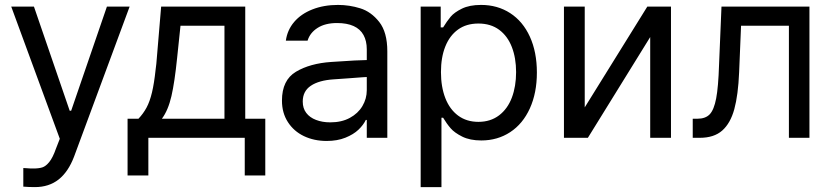

<svg xmlns="http://www.w3.org/2000/svg" viewBox="-20 -557 3359 776"><path d="M74.2 197.3V122.1L89.8 123Q97.7 124 115.2 124Q136.7 124 150.9 119.6Q165 115.2 179.2 97.7Q193.4 80.1 206.1 43.9L221.7 3.9L25.4 -530.3H117.2L261.7 -109.4H267.6L412.1 -530.3H503.9L279.3 76.2Q255.9 137.7 216.8 168.5Q177.7 199.2 121.1 199.2Q95.7 199.2 74.2 197.3Z M495.6 -77.1H539.6Q559.1 -97.7 572.3 -122.1Q585.4 -146.5 594.2 -183.1Q603 -219.7 608.9 -275.4Q610.8 -287.1 611.8 -298.8Q612.8 -310.5 613.8 -322.3L631.3 -530.3H971.2V-77.1H1052.2V152.3H969.2V0H579.6V152.3H495.6ZM887.2 -77.1V-453.1H709.5L695.8 -322.3Q686 -225.6 672.9 -168.5Q659.7 -111.3 634.3 -77.1Z M1384.3 -240.2 1328.6 -236.3Q1269 -232.4 1236.3 -210.4Q1203.6 -188.5 1203.6 -146.5Q1203.6 -119.1 1217.8 -100.6Q1231.9 -82 1257.3 -72.3Q1282.7 -62.5 1314.9 -62.5Q1360.8 -62.5 1394 -80.6Q1427.2 -98.6 1444.8 -128.4Q1462.4 -158.2 1462.4 -192.4V-357.4Q1462.4 -391.6 1449.2 -415.5Q1436 -439.5 1409.2 -451.7Q1382.3 -463.9 1342.3 -463.9Q1294.4 -463.9 1263.7 -444.3Q1232.9 -424.8 1223.1 -392.6H1135.3Q1141.1 -435.5 1168.9 -468.3Q1196.8 -501 1242.7 -519Q1288.6 -537.1 1346.2 -537.1Q1392.1 -537.1 1436 -523.4Q1480 -509.8 1512.7 -468.3Q1545.4 -426.8 1545.4 -349.6V0H1462.4V-72.3H1458.5Q1448.7 -51.8 1428.7 -32.7Q1408.7 -13.7 1376 -0.5Q1343.3 12.7 1300.3 12.7Q1249.5 12.7 1208.5 -6.8Q1167.5 -26.4 1143.6 -63.5Q1119.6 -100.6 1119.6 -150.4Q1119.6 -233.4 1176.3 -267.1Q1232.9 -300.8 1318.8 -306.6Q1328.6 -307.6 1412.6 -312.5L1468.3 -314.5L1469.2 -246.1Q1460.4 -246.1 1384.3 -240.2Z M1680.2 -530.3H1761.2V-446.3H1771Q1786.6 -471.7 1801.3 -489.3Q1815.9 -506.8 1846.7 -522Q1877.4 -537.1 1924.3 -537.1Q1990.7 -537.1 2042 -503.9Q2093.3 -470.7 2121.6 -408.7Q2149.9 -346.7 2149.9 -263.7Q2149.9 -181.6 2121.6 -119.1Q2093.3 -56.6 2042 -22.9Q1990.7 10.7 1925.3 10.7Q1879.4 10.7 1848.1 -4.9Q1816.9 -20.5 1801.3 -38.6Q1785.6 -56.6 1771 -81.1H1764.2V199.2H1680.2ZM1913.6 -64.5Q1962.4 -64.5 1997.1 -90.8Q2031.7 -117.2 2048.8 -162.6Q2065.9 -208 2065.9 -265.6Q2065.9 -322.3 2048.8 -366.7Q2031.7 -411.1 1997.6 -436.5Q1963.4 -461.9 1913.6 -461.9Q1864.7 -461.9 1831.1 -437.5Q1797.4 -413.1 1779.8 -369.1Q1762.2 -325.2 1762.2 -265.6Q1762.2 -206.1 1779.8 -160.6Q1797.4 -115.2 1831.5 -89.8Q1865.7 -64.5 1913.6 -64.5Z M2596.2 -530.3H2691.9V0H2607.9V-407.2L2356 0H2259.3V-530.3H2343.3V-123Z M2779.8 -77.1H2798.3Q2831.5 -77.1 2848.6 -95.2Q2865.7 -113.3 2874.5 -159.2Q2883.3 -205.1 2886.2 -295.9L2896 -530.3H3251.5V0H3168.5V-453.1H2975.1L2967.3 -264.6Q2963.4 -172.9 2947.8 -115.7Q2932.1 -58.6 2898.9 -29.3Q2865.7 0 2808.1 0H2779.8Z"/></svg>

Font: WEMIX Pretendard Variable
Style: Regular
Weight: 400
Designer: Base glyphs from Inter by Rasmus Andersson; Hangeul glyphs from Noto Sans CJK(Source Han Sans) by Jang Soo-young and Kan
Foundry: Kil Hyung-jin
Version: Version 1.000;Glyphs 3.2 (3208)